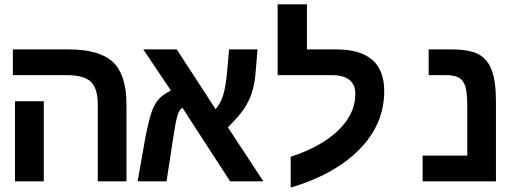

<svg xmlns="http://www.w3.org/2000/svg" viewBox="-20 -833 2440 882"><path d="M181.2 0H48.8V-368.2H181.2ZM561 0H429.2V-352.1Q429.2 -426.8 397.5 -457.3Q365.7 -487.8 287.1 -487.8H39.1V-606H294.9Q439 -606 500 -546.9Q561 -487.8 561 -351.1Z M638.2 -606H792L970.2 -332Q992.7 -356.4 1004.6 -394.3Q1016.6 -432.1 1022.9 -499L1032.2 -606H1163.1L1153.3 -490.2Q1148.4 -440.9 1135.7 -403.3Q1123 -365.7 1100.1 -331.8Q1077.1 -297.9 1026.9 -248L1189.9 0H1037.1L817.9 -337.9Q806.2 -330.1 799.6 -314.5Q793 -298.8 786.6 -266.1Q780.3 -233.4 745.1 0H612.3L647.9 -202.1Q665.5 -290 678.7 -324.5Q691.9 -358.9 710.9 -379.4Q730 -399.9 765.1 -417Z M1315.4 -112.8Q1456.1 -158.7 1534.2 -234.4Q1612.3 -310.1 1612.3 -400.9Q1612.3 -487.8 1503.4 -487.8H1255.4V-813H1390.1V-606H1525.4Q1745.1 -606 1745.1 -414.1Q1745.1 -262.7 1631.3 -147Q1517.6 -31.2 1315.4 28.8Z M2258.3 0H1921.4V-118.2H2126.5V-341.8Q2126.5 -407.7 2117.7 -435.8Q2108.9 -463.9 2088.4 -475.8Q2067.9 -487.8 2028.3 -487.8H1949.2V-606H2053.2Q2137.2 -606 2178.7 -583.5Q2220.2 -561 2239.3 -509.8Q2258.3 -458.5 2258.3 -367.2Z"/></svg>

Font: Liberation Mono
Style: Bold
Weight: 700
Monospace: yes
Designer: Steve Matteson
Foundry: Ascender Corporation
Version: Version 2.1.5